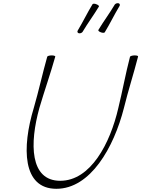

<svg xmlns="http://www.w3.org/2000/svg" viewBox="-20 -1154 882 1199"><path d="M634 -952C667 -1006 693 -1061 725 -1114C731 -1122 729 -1130 722 -1133C714 -1136 703 -1133 697 -1126C665 -1072 627 -1021 595 -968C591 -964 597 -957 608 -953C619 -948 631 -948 634 -952ZM495 -954C527 -1008 565 -1059 597 -1112C601 -1116 594 -1123 583 -1127C573 -1132 561 -1132 558 -1128C525 -1074 499 -1019 467 -966C461 -958 463 -950 470 -947C478 -944 489 -947 495 -954ZM275 -800C245 -694 222 -587 191 -480C116 -233 119 25 332 25C545 25 691 -233 754 -480C780 -587 815 -694 842 -800C844 -805 835 -808 821 -808C807 -808 794 -804 792 -800C764 -693 745 -586 719 -480C668 -258 546 -25 356 -25C166 -25 164 -258 226 -480C257 -586 295 -693 325 -800C327 -804 317 -808 304 -808C290 -808 277 -805 275 -800Z"/></svg>

Font: Nupuram Thin Italic
Style: Regular
Weight: 100
Designer: Santhosh Thottingal (santhosh.thottingal@gmail.com)
Foundry: SMC
Version: Version 1.000